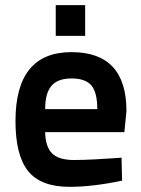

<svg xmlns="http://www.w3.org/2000/svg" viewBox="-20 -713 547 744"><path d="M267 -93Q302 -93 348 -95.5Q394 -98 422 -100L451 -102L453 -13Q339 11 250 11Q138 11 89 -50Q40 -111 40 -244Q40 -511 257 -511Q470 -511 470 -283L462 -201H155Q156 -145 181.5 -119Q207 -93 267 -93ZM155 -290H357Q357 -355 334 -382Q311 -409 257 -409Q204 -409 179.5 -380.5Q155 -352 155 -290ZM196 -574V-693H310V-574Z"/></svg>

Font: TitilliumText22L Rg
Style: Bold
Weight: 700
Designer: Campivisivi
Foundry: Campivisivi
Version: 1.000